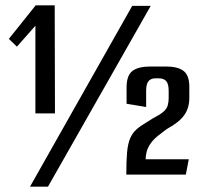

<svg xmlns="http://www.w3.org/2000/svg" viewBox="-20 -652 752 716"><path d="M112 -229V-556L43 -478L13 -507L113 -632H184L185 -229ZM92 44 473 -630H542L159 44ZM451 -1Q451 -53 454 -85Q457 -117 465.5 -136.5Q474 -156 488.5 -169Q503 -182 525 -195Q532 -199 538 -203Q544 -207 549 -210Q576 -224 589 -235Q602 -246 605.5 -259Q609 -272 609 -286V-313Q609 -340 599.5 -350Q590 -360 572 -360H562Q547 -360 539 -354Q531 -348 528 -338Q525 -328 525 -316V-253L452 -265V-325Q452 -371 474 -387.5Q496 -404 541 -404H599Q643 -404 664.5 -387.5Q686 -371 686 -328V-287Q686 -249 667 -222.5Q648 -196 604 -172Q598 -168 592 -163.5Q586 -159 580 -154Q554 -135 542 -117.5Q530 -100 526.5 -84.5Q523 -69 523 -58H684L673 -1Z"/></svg>

Font: Smooch Sans Thin SemiBold
Style: Regular
Weight: 600
Version: Version 1.010